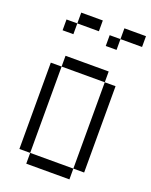

<svg xmlns="http://www.w3.org/2000/svg" viewBox="-160 -960 820 1045"><g transform="rotate(20 250.0 -437.5)"><path d="M250 -812.5V-875H125V-812.5H62.5V-750H125V-812.5ZM500 -812.5V-875H375V-812.5H312.5V-750H375V-812.5ZM125 -62.5V0H375V-62.5ZM125 -62.5Q125 -62.5 125 -562.5H62.5Q62.5 -562.5 62.5 -62.5ZM375 -62.5H437.5Q437.5 -62.5 437.5 -562.5H375Q375 -562.5 375 -62.5ZM125 -562.5H375V-625H125Z"/></g></svg>

Font: BFUnifontExMono
Style: Regular
Weight: 500
Version: Version 15.0.06